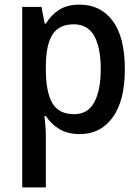

<svg xmlns="http://www.w3.org/2000/svg" viewBox="-20 -569 606 829"><path d="M324 -549Q414 -549 466.5 -479Q519 -409 519 -270Q519 -134 466.5 -62Q414 10 325 10Q272 10 236 -12Q200 -34 178 -68H172Q174 -48 176 -25.5Q178 -3 178 14V240H76V-539H159L173 -467H178Q201 -505 236 -527Q271 -549 324 -549ZM299 -464Q235 -464 207 -420.5Q179 -377 178 -287V-268Q178 -173 205.5 -124.5Q233 -76 301 -76Q359 -76 387 -127.5Q415 -179 415 -271Q415 -363 387 -413.5Q359 -464 299 -464Z"/></svg>

Font: Noto Sans Tamil SemiCondensed Medium
Style: Regular
Weight: 500
Width: 4
Designer: Jelle Bosma - Monotype Design Team
Foundry: Monotype Imaging Inc.
Version: Version 2.004; ttfautohint (v1.8.4.7-5d5b)